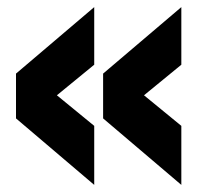

<svg xmlns="http://www.w3.org/2000/svg" viewBox="-20 -545 575 540"><path d="M245 -25 25 -212V-338L245 -525V-363L140 -277L245 -191ZM490 -25 270 -212V-338L490 -525V-363L385 -277L490 -191Z"/></svg>

Font: Golos Text
Style: Bold
Weight: 700
Designer: A.Korolkova, Vitaly Kuzmin
Foundry: ParaType Ltd
Version: Version 2.004